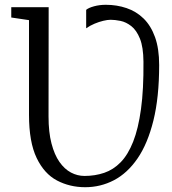

<svg xmlns="http://www.w3.org/2000/svg" viewBox="-20 -773 719 801"><path d="M335.5 8Q271 8 217.8 -20Q164.5 -48 132.8 -114.2Q101 -180.5 101 -294V-689L27 -700V-743H183L182.5 -287Q182.5 -221.5 194.8 -174.5Q207 -127.5 228 -97.5Q249 -67.5 276 -53.2Q303 -39 332.5 -39Q376.5 -39 414.8 -52Q453 -65 483.5 -96.2Q514 -127.5 535.5 -181.8Q557 -236 568.2 -318Q579.5 -400 578.5 -515.5Q578 -576.5 563.8 -611.8Q549.5 -647 527.8 -664Q506 -681 482.8 -685.8Q459.5 -690.5 441.5 -690.5Q428.5 -690.5 410.8 -686.2Q393 -682 374.5 -674.2Q356 -666.5 339.5 -655V-732Q349.5 -740.5 372.5 -746.8Q395.5 -753 421.5 -753Q467.5 -753 508 -739.2Q548.5 -725.5 579 -695.8Q609.5 -666 626.8 -618Q644 -570 644 -501.5Q644 -367 620 -270.2Q596 -173.5 553.8 -112Q511.5 -50.5 455.5 -21.2Q399.5 8 335.5 8Z"/></svg>

Font: Merriweather Light 18pt Light
Style: Regular
Weight: 300
Version: Version 2.100